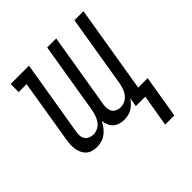

<svg xmlns="http://www.w3.org/2000/svg" viewBox="-189 -668 977 977"><g transform="rotate(-45 300.0 -179.0)"><path d="M446 172 475 0H407L415 -48Q407 -36 396.5 -25Q386 -14 372.5 -6Q359 2 345 5Q331 8 317 8Q300 8 284 3Q268 -2 256.5 -12.5Q245 -23 239 -38Q233 -53 231 -69Q223 -53 212 -38.5Q201 -24 186.5 -13Q172 -2 154.5 3Q137 8 120 8Q104 8 88.5 3.5Q73 -1 61.5 -11.5Q50 -22 43.5 -36.5Q37 -51 34.5 -66.5Q32 -82 33 -99Q34 -116 37 -132L93 -472H36V-530H168L100 -121Q98 -108 99 -94.5Q100 -81 107.5 -70.5Q115 -60 127 -55Q139 -50 153 -50Q169 -50 185 -58Q201 -66 211 -80.5Q221 -95 226.5 -111Q232 -127 235 -143L299 -530H364L296 -121Q294 -108 295.5 -94.5Q297 -81 304 -70.5Q311 -60 323.5 -55Q336 -50 349 -50Q365 -50 381 -58Q397 -66 407.5 -80.5Q418 -95 423 -111Q428 -127 431 -143L495 -530H560L482 -58H550L512 172Z"/></g></svg>

Font: Iosevka Slab Light Extended
Style: Italic
Weight: 300
Width: 7
Italic angle: -9°
Monospace: yes
Designer: Belleve Invis
Foundry: Belleve Invis
Version: Version 11.1.0; ttfautohint (v1.8.3)